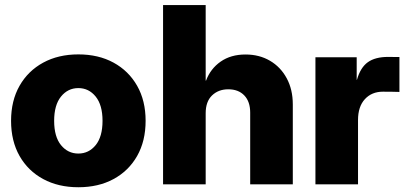

<svg xmlns="http://www.w3.org/2000/svg" viewBox="-20 -748 1651 779"><path d="M297.9 11.7Q216.8 11.7 155.3 -21.5Q93.8 -54.7 59.3 -115.2Q24.9 -175.8 24.9 -257.8Q24.9 -339.4 59.3 -399.9Q93.8 -460.4 155.3 -493.9Q216.8 -527.3 297.9 -527.3Q379.4 -527.3 440.7 -493.9Q502 -460.4 536.4 -399.9Q570.8 -339.4 570.8 -257.8Q570.8 -175.8 536.4 -115.2Q502 -54.7 440.7 -21.5Q379.4 11.7 297.9 11.7ZM297.9 -125Q340.3 -125 368.2 -159.2Q396 -193.4 396 -257.8Q396 -321.8 368.2 -356.2Q340.3 -390.6 297.9 -390.6Q255.4 -390.6 227.5 -356.2Q199.7 -321.8 199.7 -257.8Q199.7 -193.4 227.5 -159.2Q255.4 -125 297.9 -125Z M814.5 -288.6V0H641.6V-727.5H814.5V-420.9H815.9Q834 -469.2 875.2 -498Q916.5 -526.9 976.1 -526.9Q1032.2 -526.9 1075.4 -501.5Q1118.7 -476.1 1143.3 -430.4Q1168 -384.8 1168 -324.2V0H995.1V-291Q995.1 -335.9 971.2 -360.8Q947.3 -385.7 906.2 -385.7Q866.2 -385.7 840.3 -360.8Q814.5 -335.9 814.5 -288.6Z M1259.8 0V-515.6H1427.2V-424.3H1428.2Q1442.4 -474.1 1472.4 -495.6Q1502.4 -517.1 1554.7 -517.1Q1567.9 -517.1 1579.1 -516.8Q1590.3 -516.6 1600.6 -516.6V-375Q1591.8 -375.5 1571.8 -375.7Q1551.8 -376 1533.7 -376Q1488.3 -376 1460.4 -345.7Q1432.6 -315.4 1432.6 -261.2V0Z"/></svg>

Font: Inter Display Extra Bold
Style: Regular
Weight: 800
Designer: Rasmus Andersson
Foundry: rsms
Version: Version 4.000;git-4fc901f